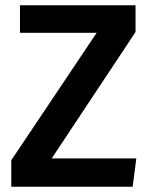

<svg xmlns="http://www.w3.org/2000/svg" viewBox="-20 -711 574 731"><path d="M56 -691V-586H348L23 -101V0H485L499 -108H177L496 -589V-691Z"/></svg>

Font: Fira Sans Medium
Style: Regular
Weight: 500
Designer: Carrois Corporate & Edenspiekermann AG
Foundry: Carrois Corporate GbR & Edenspiekermann AG
Version: Version 4.203